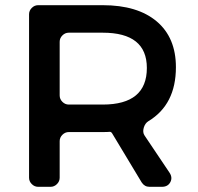

<svg xmlns="http://www.w3.org/2000/svg" viewBox="-20 -720 763 740"><path d="M556 0Q537 0 526 -17L411 -208Q407 -212 404 -212Q395 -211 376 -211H245Q231 -211 220.5 -200.5Q210 -190 210 -176V-35Q210 -21 199.5 -10.5Q189 0 175 0H127Q113 0 102.5 -10.5Q92 -21 92 -35V-665Q92 -679 102.5 -689.5Q113 -700 127 -700H376Q510 -700 584 -637.5Q658 -575 658 -461Q658 -317 552 -253Q539 -245 534 -227.5Q529 -210 537 -198L633 -55Q646 -36 636.5 -18Q627 0 604 0ZM210 -352Q210 -338 220.5 -327.5Q231 -317 245 -317H376Q546 -317 546 -458Q546 -594 376 -594H245Q231 -594 220.5 -583.5Q210 -573 210 -559Z"/></svg>

Font: Trueno
Style: Round
Weight: 400
Designer: Julieta Ulanovsky, Jasper
Foundry: Julieta Ulanovsky, Cannot Into Space Fonts
Version: Version 3.001